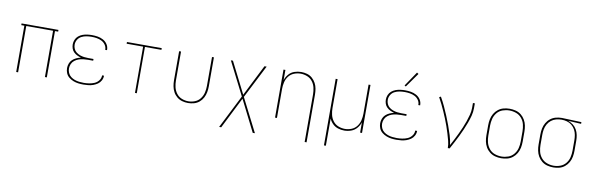

<svg xmlns="http://www.w3.org/2000/svg" viewBox="-58 -1316 6452 2087"><g transform="rotate(10 3168.0 -272.5)"><path d="M119 0H140V-511H436V0H457V-511H492V-530H85V-511H119Z M861 8Q888 8 915.5 5Q943 2 968.5 -7Q994 -16 1016.5 -31.5Q1039 -47 1052.5 -72Q1066 -97 1066 -124V-126H1045V-124Q1045 -94 1026 -69Q1007 -44 979 -32Q951 -20 921 -15.5Q891 -11 861 -11Q836 -11 811 -14Q786 -17 762 -25.5Q738 -34 718 -49.5Q698 -65 687.5 -89Q677 -113 677 -138Q677 -163 687.5 -187Q698 -211 718.5 -227Q739 -243 763.5 -251.5Q788 -260 813.5 -263Q839 -266 864 -266H922V-285H864Q841 -285 817.5 -288Q794 -291 772 -299Q750 -307 731 -321.5Q712 -336 702.5 -358Q693 -380 693 -403Q693 -432 708 -457.5Q723 -483 749 -496.5Q775 -510 803.5 -514.5Q832 -519 861 -519Q889 -519 917 -514.5Q945 -510 970.5 -497.5Q996 -485 1013 -461Q1030 -437 1030 -409Q1030 -407 1029 -405H1050V-410Q1050 -442 1032 -469.5Q1014 -497 985 -512.5Q956 -528 924.5 -533Q893 -538 861 -538Q835 -538 809 -534.5Q783 -531 758.5 -522Q734 -513 713.5 -496Q693 -479 682.5 -454Q672 -429 672 -403Q672 -380 679.5 -357.5Q687 -335 704 -318.5Q721 -302 742 -292Q763 -282 785 -276Q760 -270 736 -259.5Q712 -249 693 -231Q674 -213 665 -188Q656 -163 656 -138Q656 -109 667 -82.5Q678 -56 700.5 -38Q723 -20 750 -9.5Q777 1 805 4.5Q833 8 861 8Z M1430 0H1450V-511H1632V-530H1248V-511H1430Z M2016 8Q2049 8 2081.5 -1Q2114 -10 2139.5 -31.5Q2165 -53 2180.5 -82.5Q2196 -112 2202 -144.5Q2208 -177 2208 -210V-530H2187V-210Q2187 -173 2178.5 -136.5Q2170 -100 2147 -69.5Q2124 -39 2088.5 -25Q2053 -11 2016 -11Q1979 -11 1943.5 -25Q1908 -39 1885 -69.5Q1862 -100 1853.5 -136.5Q1845 -173 1845 -210V-530H1824V-210Q1824 -177 1830 -144.5Q1836 -112 1851.5 -82.5Q1867 -53 1893 -31.5Q1919 -10 1951 -1Q1983 8 2016 8Z M2395 205H2418L2592 -141L2766 205H2790L2603 -163L2790 -530H2766L2592 -185L2418 -530H2395L2581 -163Z M3339 205H3360V-320Q3360 -353 3354.5 -385.5Q3349 -418 3333.5 -447Q3318 -476 3293 -498Q3268 -520 3236 -529Q3204 -538 3172 -538Q3133 -538 3096.5 -525.5Q3060 -513 3034.5 -483.5Q3009 -454 2997 -418V-530H2976V0H2997V-320Q2997 -357 3005.5 -394Q3014 -431 3037 -461Q3060 -491 3095.5 -505Q3131 -519 3168 -519Q3205 -519 3240.5 -505Q3276 -491 3299 -461Q3322 -431 3330.5 -394Q3339 -357 3339 -320Z M3552 205H3573V-95Q3587 -63 3612.5 -38Q3638 -13 3672 -2.5Q3706 8 3741 8Q3779 8 3815.5 -5Q3852 -18 3877.5 -47.5Q3903 -77 3915 -113V0H3936V-530H3915V-210Q3915 -173 3906.5 -136.5Q3898 -100 3875 -69.5Q3852 -39 3816.5 -25Q3781 -11 3744 -11Q3707 -11 3671.5 -25Q3636 -39 3613 -69.5Q3590 -100 3581.5 -136.5Q3573 -173 3573 -210V-530H3552Z M4317 8Q4344 8 4371.5 5Q4399 2 4424.5 -7Q4450 -16 4472.5 -31.5Q4495 -47 4508.5 -72Q4522 -97 4522 -124V-126H4501V-124Q4501 -94 4482 -69Q4463 -44 4435 -32Q4407 -20 4377 -15.5Q4347 -11 4317 -11Q4292 -11 4267 -14Q4242 -17 4218 -25.5Q4194 -34 4174 -49.5Q4154 -65 4143.5 -89Q4133 -113 4133 -138Q4133 -163 4143.5 -187Q4154 -211 4174.5 -227Q4195 -243 4219.5 -251.5Q4244 -260 4269.5 -263Q4295 -266 4320 -266H4378V-285H4320Q4297 -285 4273.5 -288Q4250 -291 4228 -299Q4206 -307 4187 -321.5Q4168 -336 4158.5 -358Q4149 -380 4149 -403Q4149 -432 4164 -457.5Q4179 -483 4205 -496.5Q4231 -510 4259.5 -514.5Q4288 -519 4317 -519Q4345 -519 4373 -514.5Q4401 -510 4426.5 -497.5Q4452 -485 4469 -461Q4486 -437 4486 -409Q4486 -407 4485 -405H4506V-410Q4506 -442 4488 -469.5Q4470 -497 4441 -512.5Q4412 -528 4380.5 -533Q4349 -538 4317 -538Q4291 -538 4265 -534.5Q4239 -531 4214.5 -522Q4190 -513 4169.5 -496Q4149 -479 4138.5 -454Q4128 -429 4128 -403Q4128 -380 4135.5 -357.5Q4143 -335 4160 -318.5Q4177 -302 4198 -292Q4219 -282 4241 -276Q4216 -270 4192 -259.5Q4168 -249 4149 -231Q4130 -213 4121 -188Q4112 -163 4112 -138Q4112 -109 4123 -82.5Q4134 -56 4156.5 -38Q4179 -20 4206 -9.5Q4233 1 4261 4.5Q4289 8 4317 8ZM4317 -580 4429 -738 4411 -750 4302 -589Z M4883 0H4903Q4924 -38 4944 -76Q4964 -114 4983 -152.5Q5002 -191 5019 -230.5Q5036 -270 5051 -310Q5066 -350 5077 -392Q5088 -434 5088 -477V-530H5067V-477Q5067 -438 5057 -399.5Q5047 -361 5034 -323.5Q5021 -286 5005.5 -250Q4990 -214 4973 -178Q4956 -142 4938 -107Q4920 -72 4901 -37Q4894 -91 4878 -142.5Q4862 -194 4843.5 -244.5Q4825 -295 4804.5 -344.5Q4784 -394 4761.5 -442.5Q4739 -491 4712 -538L4694 -529Q4714 -494 4731.5 -457.5Q4749 -421 4765.5 -384Q4782 -347 4797 -309.5Q4812 -272 4825.5 -234Q4839 -196 4850.5 -157.5Q4862 -119 4872.5 -79.5Q4883 -40 4883 0Z M5472 8Q5506 8 5539 -0.5Q5572 -9 5598.5 -30Q5625 -51 5642 -80.5Q5659 -110 5665.5 -143Q5672 -176 5672 -210V-320Q5672 -354 5665.5 -387Q5659 -420 5642 -449.5Q5625 -479 5598.5 -500Q5572 -521 5539 -529.5Q5506 -538 5472 -538Q5438 -538 5405.5 -529.5Q5373 -521 5346 -500Q5319 -479 5302 -449.5Q5285 -420 5278.5 -387Q5272 -354 5272 -320V-210Q5272 -176 5278.5 -143Q5285 -110 5302 -80.5Q5319 -51 5346 -30Q5373 -9 5405.5 -0.5Q5438 8 5472 8ZM5472 -11Q5434 -11 5397.5 -24Q5361 -37 5336.5 -67.5Q5312 -98 5302.5 -135Q5293 -172 5293 -210V-320Q5293 -358 5302.5 -395.5Q5312 -433 5336.5 -463Q5361 -493 5397.5 -506Q5434 -519 5472 -519Q5510 -519 5546.5 -506Q5583 -493 5608 -463Q5633 -433 5642 -395.5Q5651 -358 5651 -320V-210Q5651 -172 5642 -135Q5633 -98 5608 -67.5Q5583 -37 5546.5 -24Q5510 -11 5472 -11Z M6048 8Q6081 8 6113.5 -0.5Q6146 -9 6172.5 -30.5Q6199 -52 6215.5 -81.5Q6232 -111 6238 -144Q6244 -177 6244 -210V-320Q6244 -352 6238 -383Q6232 -414 6216.5 -442Q6201 -470 6175.5 -489.5Q6150 -509 6120 -519L6264 -511V-530L6049 -538H6048Q6014 -538 5981.5 -529.5Q5949 -521 5922 -500Q5895 -479 5878 -449.5Q5861 -420 5854.5 -387Q5848 -354 5848 -320V-210Q5848 -177 5854.5 -143.5Q5861 -110 5878 -80.5Q5895 -51 5921.5 -30Q5948 -9 5981 -0.5Q6014 8 6048 8ZM6048 -11Q6010 -11 5973.5 -24.5Q5937 -38 5912 -68Q5887 -98 5878 -135Q5869 -172 5869 -210V-320Q5869 -351 5874.5 -381Q5880 -411 5895 -438Q5910 -465 5934 -484Q5958 -503 5988 -511Q6018 -519 6048 -519Q6078 -519 6107.5 -511Q6137 -503 6160.5 -483.5Q6184 -464 6198.5 -437Q6213 -410 6218 -380Q6223 -350 6223 -320V-210Q6223 -172 6214.5 -135Q6206 -98 6182 -68Q6158 -38 6122 -24.5Q6086 -11 6048 -11Z"/></g></svg>

Font: Iosevka Sparkle Thin
Style: Regular
Weight: 100
Designer: Belleve Invis
Foundry: Belleve Invis
Version: Version 4.5.0; ttfautohint (v1.8.3)